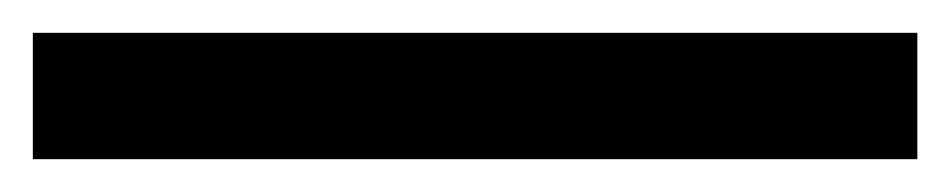

<svg xmlns="http://www.w3.org/2000/svg" viewBox="-20 57 579 117"><path d="M0 154V77H539V154Z"/></svg>

Font: Coral Pixels
Style: Regular
Weight: 400
Designer: Tanukizamurai
Foundry: TanukiFont
Version: Version 1.000; ttfautohint (v1.8.4.7-5d5b)